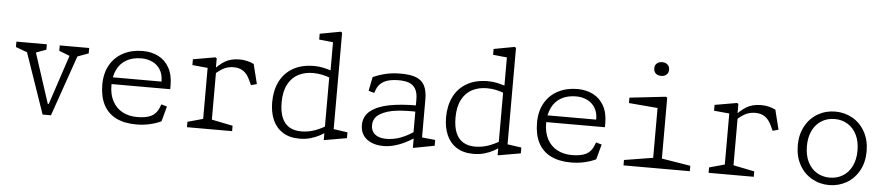

<svg xmlns="http://www.w3.org/2000/svg" viewBox="-44 -1061 6288 1364"><g transform="rotate(5 3100.0 -379.5)"><path d="M120.5 -465 141.5 -428 50.5 -461.5V-500H267.5V-461.5L176.5 -428L185.5 -465L311 -79H318L446 -465L445.5 -428L359.5 -461.5V-500H569.5V-461.5L478.5 -428L502.5 -465L340.5 0H281Z M685 -250Q685 -330.5 718.8 -389.8Q752.5 -449 813 -480.5Q873.5 -512 951 -512Q1013.5 -512 1062.8 -487Q1112 -462 1140.2 -411.5Q1168.5 -361 1168.5 -287V-258.5H727.5V-307H1126L1102 -288V-309.5Q1102 -358 1081 -391.8Q1060 -425.5 1024.5 -442.2Q989 -459 946.5 -459Q884 -459 839.8 -433.8Q795.5 -408.5 772.8 -361.5Q750 -314.5 750 -250Q750 -184 775.5 -136.8Q801 -89.5 846.5 -65.2Q892 -41 951 -41Q1015.5 -41 1052.8 -60Q1090 -79 1107.5 -125.5L1115 -145.5L1156 -134L1127 -26.5Q1095 -10 1047.8 1Q1000.5 12 950.5 12Q863.5 12 804.2 -18Q745 -48 715 -106.5Q685 -165 685 -250Z M1310.5 -38.5 1431.5 -72 1420 -45V-457.5L1442 -430.5L1310.5 -443V-484.5L1468.5 -512L1478.5 -506V-426.5L1482 -419.5V-40L1466.5 -72L1632.5 -38.5V0H1310.5ZM1606.5 -453.5H1605Q1559 -453.5 1523.5 -431.5Q1488 -409.5 1456 -377L1455.5 -376.5V-414.5Q1492 -458.5 1535 -485.2Q1578 -512 1641 -512Q1668.5 -512 1693.5 -506.2Q1718.5 -500.5 1743.5 -489L1778.5 -348.5L1737.5 -337L1721.5 -371.5Q1702 -414.5 1673.8 -433.8Q1645.5 -453 1606.5 -453.5Z M2286.5 -455.5 2291.5 -467V-715L2314 -689.5L2192 -702V-743.5L2340 -771L2350 -765V-55L2327.5 -80.5L2449.5 -63V-21.5L2291.5 6H2286.5ZM2319 -482.5V-427L2302.5 -434Q2269 -447.5 2237.2 -454.5Q2205.5 -461.5 2170 -461.5Q2111.5 -461.5 2065.5 -438Q2019.5 -414.5 1992.2 -363.5Q1965 -312.5 1965 -234Q1965 -168.5 1983.2 -125.5Q2001.5 -82.5 2036.2 -61.8Q2071 -41 2121.5 -41Q2169 -41 2214 -56.5Q2259 -72 2302.5 -99Q2309 -103 2315.5 -107V-63Q2286 -41 2256.8 -25Q2227.5 -9 2191.5 1.2Q2155.5 11.5 2113.5 11.5Q2041.5 11.5 1993.2 -19.5Q1945 -50.5 1921.5 -104.8Q1898 -159 1898 -230.5Q1898 -312.5 1929 -376.2Q1960 -440 2022 -476Q2084 -512 2173 -512Q2208.5 -512 2241.8 -504.5Q2275 -497 2319 -482.5Z M2922 -68.5 2917 -79.5V-337.5Q2917 -386 2900.5 -413.8Q2884 -441.5 2853.5 -452.8Q2823 -464 2777 -463.5Q2712.5 -463 2675 -442.5Q2637.5 -422 2623 -382L2614.5 -358.5L2573.5 -370L2593.5 -469.5Q2637 -489 2684 -500.2Q2731 -511.5 2792.5 -511.5Q2862.5 -511.5 2903.2 -494.5Q2944 -477.5 2962.2 -440.8Q2980.5 -404 2980.5 -343V-50L2958 -75.5L3075 -63.5V-22L2927 6H2922ZM2547 -122.5Q2547 -187.5 2596.2 -226Q2645.5 -264.5 2728.5 -280.2Q2811.5 -296 2921 -296L2934.5 -251Q2854.5 -254.5 2784.2 -246.5Q2714 -238.5 2666.5 -210Q2619 -181.5 2619 -128Q2619 -101 2632 -81.2Q2645 -61.5 2669.5 -51.2Q2694 -41 2728.5 -41Q2779.5 -41 2828.8 -59.2Q2878 -77.5 2928.5 -112.5V-64.5L2925.5 -62.5Q2894 -42 2860 -25.5Q2826 -9 2788.2 1.2Q2750.5 11.5 2713 11.5Q2662 11.5 2624.5 -5Q2587 -21.5 2567 -51.8Q2547 -82 2547 -122.5Z M3526.5 -455.5 3531.5 -467V-715L3554 -689.5L3432 -702V-743.5L3580 -771L3590 -765V-55L3567.5 -80.5L3689.5 -63V-21.5L3531.5 6H3526.5ZM3559 -482.5V-427L3542.5 -434Q3509 -447.5 3477.2 -454.5Q3445.5 -461.5 3410 -461.5Q3351.5 -461.5 3305.5 -438Q3259.5 -414.5 3232.2 -363.5Q3205 -312.5 3205 -234Q3205 -168.5 3223.2 -125.5Q3241.5 -82.5 3276.2 -61.8Q3311 -41 3361.5 -41Q3409 -41 3454 -56.5Q3499 -72 3542.5 -99Q3549 -103 3555.5 -107V-63Q3526 -41 3496.8 -25Q3467.5 -9 3431.5 1.2Q3395.5 11.5 3353.5 11.5Q3281.5 11.5 3233.2 -19.5Q3185 -50.5 3161.5 -104.8Q3138 -159 3138 -230.5Q3138 -312.5 3169 -376.2Q3200 -440 3262 -476Q3324 -512 3413 -512Q3448.5 -512 3481.8 -504.5Q3515 -497 3559 -482.5Z M3785 -250Q3785 -330.5 3818.8 -389.8Q3852.5 -449 3913 -480.5Q3973.5 -512 4051 -512Q4113.5 -512 4162.8 -487Q4212 -462 4240.2 -411.5Q4268.5 -361 4268.5 -287V-258.5H3827.5V-307H4226L4202 -288V-309.5Q4202 -358 4181 -391.8Q4160 -425.5 4124.5 -442.2Q4089 -459 4046.5 -459Q3984 -459 3939.8 -433.8Q3895.5 -408.5 3872.8 -361.5Q3850 -314.5 3850 -250Q3850 -184 3875.5 -136.8Q3901 -89.5 3946.5 -65.2Q3992 -41 4051 -41Q4115.5 -41 4152.8 -60Q4190 -79 4207.5 -125.5L4215 -145.5L4256 -134L4227 -26.5Q4195 -10 4147.8 1Q4100.5 12 4050.5 12Q3963.5 12 3904.2 -18Q3845 -48 3815 -106.5Q3785 -165 3785 -250Z M4423.5 -38.5 4644.5 -74.5 4629 -42.5V-452.5L4651 -425.5L4423.5 -444.5V-483L4681 -512L4691 -506V-42.5L4675.5 -74.5L4896.5 -38.5V0H4423.5ZM4581 -705.5Q4581 -728.5 4595.8 -741.5Q4610.5 -754.5 4634 -754.5Q4657.5 -754.5 4672.2 -741.5Q4687 -728.5 4687 -705.5Q4687 -682.5 4672.2 -669.5Q4657.5 -656.5 4634 -656.5Q4618.5 -656.5 4606.5 -662.2Q4594.5 -668 4587.8 -679.2Q4581 -690.5 4581 -705.5Z M5030.5 -38.5 5151.5 -72 5140 -45V-457.5L5162 -430.5L5030.5 -443V-484.5L5188.5 -512L5198.5 -506V-426.5L5202 -419.5V-40L5186.5 -72L5352.5 -38.5V0H5030.5ZM5326.5 -453.5H5325Q5279 -453.5 5243.5 -431.5Q5208 -409.5 5176 -377L5175.5 -376.5V-414.5Q5212 -458.5 5255 -485.2Q5298 -512 5361 -512Q5388.5 -512 5413.5 -506.2Q5438.5 -500.5 5463.5 -489L5498.5 -348.5L5457.5 -337L5441.5 -371.5Q5422 -414.5 5393.8 -433.8Q5365.5 -453 5326.5 -453.5Z M5644.5 -250Q5644.5 -328.5 5677.5 -388.2Q5710.5 -448 5766.8 -480Q5823 -512 5890 -512Q5957 -512 6013.2 -480Q6069.5 -448 6102.5 -388.2Q6135.5 -328.5 6135.5 -250Q6135.5 -171.5 6102.5 -111.8Q6069.5 -52 6013.2 -20Q5957 12 5890 12Q5823 12 5766.8 -20Q5710.5 -52 5677.5 -111.8Q5644.5 -171.5 5644.5 -250ZM6070.5 -250Q6070.5 -315 6047 -362.2Q6023.5 -409.5 5982.5 -434.2Q5941.5 -459 5890 -459Q5838.5 -459 5797.5 -434.2Q5756.5 -409.5 5733 -362.2Q5709.5 -315 5709.5 -250Q5709.5 -185 5733 -137.8Q5756.5 -90.5 5797.5 -65.8Q5838.5 -41 5890 -41Q5941.5 -41 5982.5 -65.8Q6023.5 -90.5 6047 -137.8Q6070.5 -185 6070.5 -250Z"/></g></svg>

Font: Monaspace Xenon Var
Style: Regular
Weight: 400
Designer: Riley Cran and the Lettermatic Team
Version: Version 1.000 (Monaspace Xenon Var)